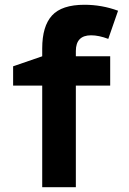

<svg xmlns="http://www.w3.org/2000/svg" viewBox="-20 -785 540 805"><path d="M298 0V-426H442V-549H298V-571Q298 -637 362 -637Q394 -637 434 -622L475 -740Q407 -765 334 -765Q239 -765 198 -720Q157 -675 157 -582V-549L35 -507V-426H157V0Z"/></svg>

Font: Noto Sans Mono UI Condensed ExtraBold
Style: Regular
Weight: 800
Width: 3
Designer: Monotype Design team
Foundry: Monotype Imaging Inc.
Version: 1.000